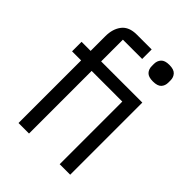

<svg xmlns="http://www.w3.org/2000/svg" viewBox="-208 -835 943 943"><g transform="rotate(45 264.0 -363.0)"><path d="M88 -435H25V-501H88V-603Q88 -654 113 -686Q138 -718 192 -718H295V-652H161V-501H447V0H374V-435H161V0H88ZM410 -611Q379 -611 366 -625Q353 -639 353 -661V-676Q353 -697 366 -711.5Q379 -726 410 -726Q442 -726 455 -711.5Q468 -697 468 -676V-661Q468 -639 455 -625Q442 -611 410 -611Z"/></g></svg>

Font: PlemolJP
Style: Regular
Weight: 400
Monospace: yes
Version: v2.0.4; ttfautohint (v1.8.4.7-5d5b-dirty) -l 6 -r 45 -G 200 